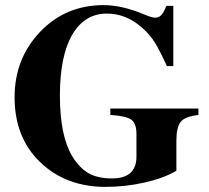

<svg xmlns="http://www.w3.org/2000/svg" viewBox="-20 -711 818 750"><path d="M755 -287V-262Q702 -256 685.5 -234.5Q669 -213 669 -162V-44Q620 -15 545 2Q470 19 392 19Q238 19 137.5 -77Q37 -173 37 -331Q37 -482 136.5 -586.5Q236 -691 385 -691Q455 -691 540 -656Q572 -642 586 -642Q600 -642 609.5 -651.5Q619 -661 630 -688H657V-453H632Q603 -516 584.5 -545.5Q566 -575 536 -602Q473 -658 398 -658Q310 -658 262 -575Q214 -492 214 -338Q214 -181 262 -101Q289 -56 325 -35Q361 -14 417 -14Q513 -14 513 -99V-188Q513 -228 493.5 -243Q474 -258 411 -262V-287Z"/></svg>

Font: STIX
Style: Bold
Weight: 700
Designer: MicroPress Inc., with final additions and corrections provided by Coen Hoffman, Elsevier (retired)
Version: Version 1.1.1